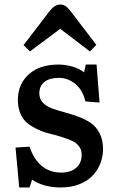

<svg xmlns="http://www.w3.org/2000/svg" viewBox="-20 -805 499 839"><path d="M110.8 -580.1 83 -607.9 199.2 -759.8Q220.7 -785.2 243.2 -785.2Q256.8 -785.2 266.8 -778.3Q276.9 -771.5 291 -752.9L400.9 -608.9L373 -580.1L243.2 -679.2ZM64 14.2 47.9 -160.2 108.9 -164.1Q148.4 -50.8 248 -50.8Q288.1 -50.8 312.5 -71.3Q336.9 -91.8 336.9 -128.9Q336.9 -150.4 325 -166Q313 -181.6 293.5 -190.2Q273.9 -198.7 248.8 -206.8Q223.6 -214.8 197.5 -220.9Q171.4 -227.1 146.2 -238.8Q121.1 -250.5 101.6 -265.4Q82 -280.3 70.1 -306.6Q58.1 -333 58.1 -368.2Q58.1 -436.5 105.2 -479.7Q152.3 -522.9 235.8 -522.9Q267.1 -522.9 298.1 -513.4Q329.1 -503.9 347.2 -488.8L355 -522.9H401.9L415 -356.9L353 -361.8Q342.3 -410.6 309.8 -437.7Q277.3 -464.8 236.8 -464.8Q196.8 -464.8 174.3 -447.3Q151.9 -429.7 151.9 -397Q151.9 -373 167.2 -356.7Q182.6 -340.3 207 -331.3Q231.4 -322.3 261.2 -314.5Q291 -306.6 320.8 -295.7Q350.6 -284.7 375 -268.8Q399.4 -252.9 414.8 -223.6Q430.2 -194.3 430.2 -153.8Q430.2 -121.1 418.7 -91.3Q407.2 -61.5 385 -37.8Q362.8 -14.2 326.9 0Q291 14.2 246.1 14.2Q170.9 14.2 120.1 -20L108.9 14.2Z"/></svg>

Font: Literata Book Medium
Style: Regular
Weight: 500
Designer: Latin by Veronika Burian and Jose Scaglione. Greek by Irene Vlachou. Cyrillic by Vera Evstafieva
Foundry: TypeTogether
Version: Version 2.003;PS 002.003;hotconv 1.0.88;makeotf.lib2.5.64775